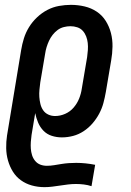

<svg xmlns="http://www.w3.org/2000/svg" viewBox="-20 -558 540 791"><path d="M163 213Q136 213 111 206Q86 199 66 184.5Q46 170 33 149Q20 128 13 103.5Q6 79 5.5 52.5Q5 26 9 0L67 -351Q71 -376 78.5 -400Q86 -424 99.5 -446Q113 -468 132.5 -486.5Q152 -505 175 -517Q198 -529 223 -533.5Q248 -538 272 -538Q301 -538 328.5 -531.5Q356 -525 378.5 -510Q401 -495 415.5 -472Q430 -449 437 -422Q444 -395 443.5 -366Q443 -337 438 -309L416 -179Q412 -156 406 -133.5Q400 -111 388.5 -89.5Q377 -68 361 -49.5Q345 -31 324.5 -17.5Q304 -4 281 2Q258 8 235 8Q213 8 193 1.5Q173 -5 159 -19.5Q145 -34 137 -53Q129 -72 125 -92L110 -2Q108 12 107 26.5Q106 41 107 54.5Q108 68 112 81Q116 94 124.5 104.5Q133 115 145.5 120Q158 125 173 125Q188 125 203 122.5Q218 120 233.5 117.5Q249 115 264 114Q279 113 294 113Q313 113 332.5 115Q352 117 372 121L357 209Q342 204 325.5 202Q309 200 293 200Q276 200 260 202Q244 204 227.5 206.5Q211 209 195 211Q179 213 163 213ZM207 -80Q228 -80 248.5 -89Q269 -98 283.5 -115Q298 -132 306 -152Q314 -172 317 -193L339 -323Q341 -337 342 -352Q343 -367 341.5 -381Q340 -395 335 -408Q330 -421 321 -431Q312 -441 298.5 -445.5Q285 -450 270 -450Q257 -450 243 -446.5Q229 -443 217.5 -434.5Q206 -426 197 -414.5Q188 -403 182 -390Q176 -377 172 -364Q168 -351 166 -337L146 -219Q144 -204 142.5 -188.5Q141 -173 142 -158.5Q143 -144 146.5 -129.5Q150 -115 158 -103.5Q166 -92 179 -86Q192 -80 207 -80Z"/></svg>

Font: Iosevka Curly Slab SmBdObl
Style: Regular
Weight: 600
Italic angle: -9°
Monospace: yes
Designer: Belleve Invis
Foundry: Belleve Invis
Version: Version 11.0.0; ttfautohint (v1.8.3)